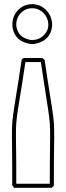

<svg xmlns="http://www.w3.org/2000/svg" viewBox="-20 -896 319 926"><path d="M229 9.8H47.9Q45.4 6.8 43.5 3.9Q41.5 1 39.1 -1.5Q39.1 -62.5 38.8 -106.2Q38.6 -149.9 38.1 -181.6Q37.6 -213.4 37.6 -235.4Q37.6 -257.3 37.8 -274.2Q38.1 -291 39.3 -305.7Q40.5 -320.3 42.7 -337.2Q44.9 -354 48.3 -375.7Q51.8 -397.5 56.6 -429Q61.5 -460.4 68.6 -503.9Q75.7 -547.4 84.5 -607.9Q86.9 -610.4 88.9 -612.1Q90.8 -613.8 93.3 -616.2H184.6Q187.5 -613.8 190.2 -611.3Q192.9 -608.9 195.3 -606.4Q204.1 -545.9 210.9 -502.4Q217.8 -459 222.7 -427.5Q227.5 -396 231 -374.3Q234.4 -352.5 236.6 -335.4Q238.8 -318.4 239.7 -304Q240.7 -289.6 241.2 -272.5Q241.7 -255.4 241.5 -233.4Q241.2 -211.4 240.7 -179.9Q240.2 -148.4 240 -104.5Q239.7 -60.5 239.7 0ZM102.5 -596.7Q93.8 -538.1 87.2 -496.1Q80.6 -454.1 75.4 -423.6Q70.3 -393.1 67.1 -372.1Q64 -351.1 61.8 -334.7Q59.6 -318.4 58.6 -304.2Q57.6 -290 57.1 -273.7Q56.6 -257.3 56.9 -236.1Q57.1 -214.8 57.6 -184.1Q58.1 -153.3 58.3 -111.1Q58.6 -68.8 58.6 -9.8H220.2Q220.2 -67.9 220.5 -109.9Q220.7 -151.9 221.2 -182.1Q221.7 -212.4 221.7 -233.6Q221.7 -254.9 221.4 -271.2Q221.2 -287.6 220.2 -302Q219.2 -316.4 217 -333Q214.8 -349.6 211.7 -370.8Q208.5 -392.1 203.6 -422.6Q198.7 -453.1 192.4 -495.6Q186 -538.1 177.2 -596.7ZM134.8 -683.1Q110.4 -685.1 87.6 -696Q64.9 -707 52.2 -729.5Q39.1 -753.4 39.6 -779.5Q40 -805.7 51.8 -826.9Q63.5 -848.1 85 -862.1Q106.4 -876 134.8 -876Q160.6 -876 181.2 -864Q201.7 -852.1 214.4 -833Q227.1 -814 230.5 -790.3Q233.9 -766.6 225.1 -742.7Q214.4 -713.9 189.2 -699.5Q164.1 -685.1 134.8 -683.1ZM134.8 -702.6Q153.3 -703.6 167.7 -709.7Q182.1 -715.8 194.8 -730Q211.4 -748.5 212.9 -770.5Q214.4 -792.5 205.1 -811.5Q195.8 -830.6 177.2 -843.5Q158.7 -856.4 134.8 -856.4Q115.2 -856.4 99.4 -847.7Q83.5 -838.9 73.2 -824.5Q63 -810.1 59.6 -791.7Q56.2 -773.4 62 -755.4Q69.8 -730.5 90.1 -717.5Q110.4 -704.6 134.8 -702.6Z"/></svg>

Font: Preussische VI 9 Linie
Style: Regular
Weight: 400
Designer: Peter Wiegel
Foundry: Peter Wiegel
Version: Version 1.000 2009 initial release